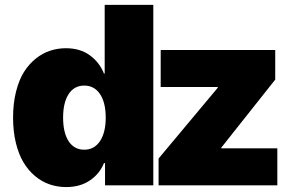

<svg xmlns="http://www.w3.org/2000/svg" viewBox="-20 -747 1196 774"><path d="M247.2 7.1Q211.6 7.1 180 -3.7Q148.4 -14.6 121.4 -37.1Q94.5 -59.7 74.8 -92.3Q55 -125 43.9 -171.2Q32.7 -217.3 32.7 -272.7Q32.7 -330.3 44.6 -377.5Q56.5 -424.7 76.5 -456.7Q96.6 -488.6 124.1 -510.7Q151.6 -532.7 182.2 -542.6Q212.7 -552.6 245.7 -552.6Q303.3 -552.6 342.5 -523.8Q381.7 -495 399.1 -450.3H402V-727.3H598V0H403.4V-89.5H399.1Q381.4 -45.8 342 -19.4Q302.6 7.1 247.2 7.1ZM619.3 0V-108L858 -393.5V-396.3H627.8V-545.5H1089.5V-426.1L872.2 -152V-149.1H1098V0ZM406.2 -272.7Q406.2 -333.5 383.2 -367.7Q360.1 -402 319.6 -402Q279.1 -402 256.7 -367.7Q234.4 -333.5 234.4 -272.7Q234.4 -212 256.7 -177.7Q279.1 -143.5 319.6 -143.5Q360.1 -143.5 383.2 -178.3Q406.2 -213.1 406.2 -272.7Z"/></svg>

Font: Karasuma Gothic
Style: Black
Weight: 900
Designer: Rasmus Andersson / Ryoko Nishizuka
Foundry: Genbu
Version: Version 1.00